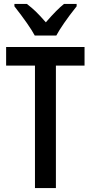

<svg xmlns="http://www.w3.org/2000/svg" viewBox="-20 -952 460 972"><path d="M156 -772H265C282 -804 319 -859 368 -920V-932H304C280 -913 253 -886 212 -839C169 -888 151 -905 116 -932H53V-920C103 -856 138 -806 156 -772ZM157 0H263V-620H408V-714H11V-620H157Z"/></svg>

Font: Kathrein 67 Medium Condensed
Style: Regular
Weight: 500
Width: 3
Designer: Lazydogs Typefoundry, based on Open Sans by Ascender Corporation
Foundry: Lazydogs Typefoundry
Version: Version 1.003;PS 001.003;hotconv 1.0.88;makeotf.lib2.5.64775